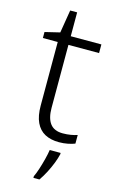

<svg xmlns="http://www.w3.org/2000/svg" viewBox="-133 -713 605 987"><g transform="rotate(15 170.0 -219.0)"><path d="M231 10Q187 10 156 -6.5Q125 -23 108.5 -58Q92 -93 92 -148V-486H13V-518L92 -537L112 -659H149V-532H312V-486H149V-151Q149 -96 170.5 -67.5Q192 -39 238 -39Q261 -39 281 -42.5Q301 -46 315 -51V-5Q300 1 278 5.5Q256 10 231 10ZM254 68Q249 90 238.5 117Q228 144 214 171Q200 198 184 221H152V212Q160 196 169 168.5Q178 141 185.5 111.5Q193 82 196 61H254Z"/></g></svg>

Font: Noto Sans Symbols Light
Style: Regular
Weight: 300
Version: Version 2.002